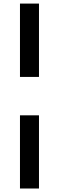

<svg xmlns="http://www.w3.org/2000/svg" viewBox="-20 -910 334 1094"><path d="M93.8 -471.7V-889.6H202.1V-471.7ZM93.8 164.1V-252.9H202.1V164.1Z"/></svg>

Font: Gothic A1 SemiBold
Style: Regular
Weight: 600
Version: Version 2.50